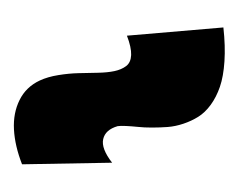

<svg xmlns="http://www.w3.org/2000/svg" viewBox="-317 -1015 515 407"><g transform="rotate(5 -59.5 -812.0)"><path d="M-59.1 -939.9 143.1 -975.1Q150.9 -936 151.6 -903.8Q152.3 -871.6 146.7 -849.1Q141.1 -826.7 130.6 -809.3Q120.1 -792 106.4 -781.7Q92.8 -771.5 76.4 -764.4Q60.1 -757.3 43.9 -754.6Q27.8 -752 11 -750.5Q-5.9 -749 -19.3 -749.3Q-32.7 -749.5 -44.7 -749Q-56.6 -748.5 -62 -747.1Q-87.4 -737.3 -90.1 -717Q-92.8 -696.8 -66.9 -668.9L-256.8 -648.9Q-275.4 -686.5 -280.3 -720.9Q-285.2 -755.4 -273.9 -784.2Q-262.7 -813 -234.9 -829.1Q-218.8 -838.4 -196.5 -844Q-174.3 -849.6 -154.3 -851.8Q-134.3 -854 -113.8 -856.2Q-93.3 -858.4 -78.9 -862.8Q-64.5 -867.2 -55.2 -875.5Q-45.9 -883.8 -46.6 -899.9Q-47.4 -916 -59.1 -939.9Z"/></g></svg>

Font: Montserrat arm ExtraBold
Style: Regular
Weight: 800
Designer: Julieta Ulanovsky
Foundry: Julieta Ulanovsky
Version: Version 6.000;PS 006.000;hotconv 1.0.88;makeotf.lib2.5.64775